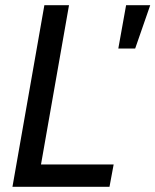

<svg xmlns="http://www.w3.org/2000/svg" viewBox="-20 -720 599 740"><path d="M151 -700H246L138 -86H418L402 0H28ZM466 -700H559L501 -533H436Z"/></svg>

Font: Cabin
Style: Italic
Weight: 400
Italic angle: -7°
Designer: Pablo Impallari
Foundry: Pablo Impallari. http://www.impallari.com Igino Marini. http://www.ikern.com
Version: Version 2.200